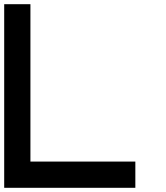

<svg xmlns="http://www.w3.org/2000/svg" viewBox="-20 -895 790 915"><path d="M125 -875V-125H625V0H0V-875Z"/></svg>

Font: CraftyPE
Style: Regular
Weight: 400
Designer: Erek Butcher
Foundry: Haunted Coop
Version: Version 0.018;April 4, 2024;FontCreator 15.0.0.2962 64-bit